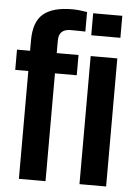

<svg xmlns="http://www.w3.org/2000/svg" viewBox="-56 -853 632 896"><g transform="rotate(5 260.0 -405.0)"><path d="M66.7 0V-505.1H5.4V-600H66.7V-649.1Q66.6 -735.3 110.6 -772.7Q154.5 -810.1 246.7 -810.1Q263 -810.1 281.2 -808.1Q299.4 -806.1 315.8 -803.2V-711.7Q299.2 -712.2 281.9 -712.4Q264.5 -712.7 247.1 -712.7Q219.5 -712.7 205.4 -699.4Q191.4 -686.2 191.5 -658.8V-600H293.6V-505.1H191.5V0ZM344.7 -696.9V-800H481.2V-696.9ZM350.5 0V-600H475.3V0Z"/></g></svg>

Font: Big Shoulders Thin
Style: Regular
Weight: 100
Designer: Patric King
Foundry: XO Type Co
Version: Version 2.002